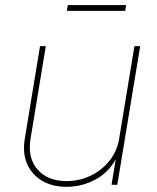

<svg xmlns="http://www.w3.org/2000/svg" viewBox="-20 -721 614 749"><path d="M239.7 7.8Q184.1 7.8 144 -15.9Q104 -39.6 85.7 -81.8Q67.4 -124 76.7 -179.7L136.2 -541H158.7L99.1 -179.7Q86.9 -105.5 126.2 -60.1Q165.5 -14.6 239.7 -14.6Q290.5 -14.6 334.2 -35.9Q377.9 -57.1 407.5 -94.5Q437 -131.8 444.8 -179.7L504.4 -541H526.9L437.5 0H415L434.6 -117.2H440.4Q412.1 -54.7 357.2 -23.4Q302.2 7.8 239.7 7.8ZM472.2 -701.2 468.3 -678.7H240.7L244.6 -701.2Z"/></svg>

Font: Inter 17pt Thin
Style: Italic
Weight: 250
Italic angle: -9.3988°
Version: Version 4.001;git-66647c0bb